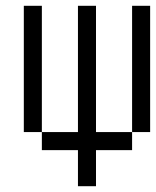

<svg xmlns="http://www.w3.org/2000/svg" viewBox="-20 -520 540 665"><path d="M250 0Q250 0 250 125H312.5Q312.5 125 312.5 0H437.5V-62.5H312.5V-500H250V-62.5H125V0ZM125 -62.5V-500H62.5V-62.5ZM437.5 -62.5H500V-500H437.5Z"/></svg>

Font: Unifont
Style: Regular
Weight: 500
Version: Version 15.1.04